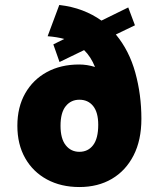

<svg xmlns="http://www.w3.org/2000/svg" viewBox="-20 -742 640 774"><path d="M300 12Q226 12 169.5 -18.5Q113 -49 81.5 -104.5Q50 -160 50 -235Q50 -310 81.5 -365.5Q113 -421 169 -451.5Q225 -482 299 -482Q331 -482 363 -472Q346 -514 319 -540L220 -492L195 -563L239 -585Q210 -593 172 -596L219 -722Q270 -716 312 -700Q354 -684 389 -659L497 -712L524 -640L447 -603Q501 -538 525.5 -449Q550 -360 550 -263Q550 -177 518.5 -115.5Q487 -54 431 -21Q375 12 300 12ZM300 -130Q335 -130 355.5 -157Q376 -184 376 -239Q376 -289 355.5 -314.5Q335 -340 300 -340Q266 -340 245 -314Q224 -288 224 -235Q224 -183 245 -156.5Q266 -130 300 -130Z"/></svg>

Font: Geist Mono Black
Style: Regular
Weight: 900
Monospace: yes
Designer: Basement.studio, Andrés Briganti, Mateo Zaragoza
Foundry: Basement.studio, Vercel, Andrés Briganti, Guido Ferreyra, Mateo Zaragoza
Version: Version 1.500; ttfautohint (v1.8.4.7-5d5b)